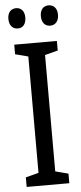

<svg xmlns="http://www.w3.org/2000/svg" viewBox="-60 -927 403 960"><g transform="rotate(-5 141.5 -447.5)"><path d="M16 -845C16 -810 35 -793 59 -793C83 -793 101 -810 101 -845C101 -878 83 -895 59 -895C35 -895 16 -879 16 -845ZM179 -845C179 -810 197 -793 222 -793C246 -793 265 -810 265 -845C265 -878 246 -895 222 -895C198 -895 179 -879 179 -845ZM248 0V-48L183 -65V-649L248 -666V-714H34V-666L99 -649V-65L34 -48V0Z"/></g></svg>

Font: Noto Sans Lao Looped ExtraCondensed
Style: Regular
Weight: 400
Width: 2
Designer: Mark Frömberg, Ben Mitchell
Foundry: The Fontpad Ltd
Version: Version 1.002